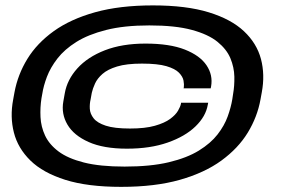

<svg xmlns="http://www.w3.org/2000/svg" viewBox="-20 -698 1072 729"><path d="M440 11.5Q312.5 11.5 227.8 -15.2Q143 -42 95.5 -88.5Q48 -135 32.8 -194.5Q17.5 -254 30 -320L35 -347.5Q47.5 -415 84 -474.5Q120.5 -534 184.2 -579.8Q248 -625.5 341.2 -651.5Q434.5 -677.5 560.5 -677.5Q687.5 -677.5 772.8 -651.2Q858 -625 906.5 -579.2Q955 -533.5 970.8 -474Q986.5 -414.5 974 -347.5L969 -320Q957 -254 920.8 -194.5Q884.5 -135 820.8 -88.5Q757 -42 662.8 -15.2Q568.5 11.5 440 11.5ZM453 -65.5Q552 -65.5 621 -82Q690 -98.5 735 -126.2Q780 -154 806 -187.5Q832 -221 844.5 -255.8Q857 -290.5 862 -321L865 -341Q870.5 -371.5 869.8 -407Q869 -442.5 854.8 -476.8Q840.5 -511 805.8 -539.2Q771 -567.5 708.2 -584.5Q645.5 -601.5 547 -601.5Q451 -601.5 383 -584.2Q315 -567 270 -538.8Q225 -510.5 198.2 -476Q171.5 -441.5 158.2 -406.5Q145 -371.5 140.5 -341.5L137.5 -325Q132 -290 133.8 -253.5Q135.5 -217 151.2 -183.2Q167 -149.5 202.2 -123Q237.5 -96.5 298.5 -81Q359.5 -65.5 453 -65.5ZM462 -133.5Q373 -133.5 316.5 -158.8Q260 -184 236 -225Q212 -266 220.5 -313L226 -344Q235 -395.5 273.8 -438.5Q312.5 -481.5 378 -507Q443.5 -532.5 532.5 -532.5Q624 -532.5 681.8 -509.8Q739.5 -487 764.2 -450Q789 -413 781.5 -370L780 -362.5H677L678 -366.5Q679.5 -377 676.8 -392Q674 -407 659.5 -422Q645 -437 611.8 -446.8Q578.5 -456.5 519 -456.5Q460.5 -456.5 424.5 -445.5Q388.5 -434.5 369 -417.2Q349.5 -400 340.8 -380.8Q332 -361.5 328.5 -345.5L324 -320.5Q320 -304 321 -285Q322 -266 335.5 -248.8Q349 -231.5 381.5 -220.8Q414 -210 473.5 -210Q531 -210 568 -220.5Q605 -231 626 -246.5Q647 -262 656 -277.8Q665 -293.5 667 -304L667.5 -308H770.5L769 -300.5Q761.5 -256 722.2 -218Q683 -180 616.8 -156.8Q550.5 -133.5 462 -133.5Z"/></svg>

Font: Anybody UltraExpanded SemiBold
Style: Italic
Weight: 600
Width: 9
Italic angle: -10°
Designer: Tyler Finck
Foundry: Etcetera Type Company
Version: Version 1.010; ttfautohint (v1.8.3) -l 8 -r 50 -G 200 -x 14 